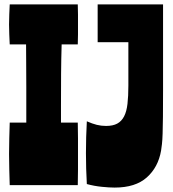

<svg xmlns="http://www.w3.org/2000/svg" viewBox="-20 -838 784 869"><path d="M99 -283V-445Q99 -509 98.5 -554Q98 -599 98 -637H24Q23 -660 22 -682Q21 -704 21 -727Q21 -750 22 -773Q23 -796 24 -818H332Q333 -795 333 -772.5Q333 -750 333 -727Q333 -704 333 -682Q333 -660 332 -637H259Q257 -570 256.5 -505Q256 -440 256 -360V-283H332Q333 -247 333 -212Q333 -177 333 -141Q333 -106 333 -70.5Q333 -35 332 0H24Q23 -35 22 -70.5Q21 -106 21 -141Q21 -177 22 -212Q23 -247 24 -283ZM718 -428Q718 -357 717.5 -310Q717 -263 716 -233Q715 -203 713 -186Q711 -169 709 -156Q696 -81 644.5 -35Q593 11 499 11Q475 11 440.5 7.5Q406 4 373 -5Q371 -39 370 -74.5Q369 -110 369 -145Q369 -181 370 -217Q371 -253 373 -289Q398 -278 418 -273Q438 -268 460 -268Q491 -268 510.5 -278.5Q530 -289 541.5 -311Q553 -333 557 -368Q561 -403 561 -451V-647H422V-818H718Z"/></svg>

Font: Ranchers
Style: Regular
Weight: 400
Designer: Pablo Impallari, Brenda Gallo
Foundry: Pablo Impallari, Brenda Gallo
Version: Version 1.000; ttfautohint (v0.8) -G 200 -r 50